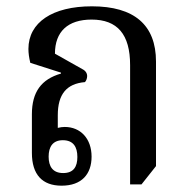

<svg xmlns="http://www.w3.org/2000/svg" viewBox="-20 -578 603 608"><path d="M175 10C239 10 270 -27 270 -82C270 -139 235 -176 185 -176C178 -176 170 -175 163 -173V-213C163 -280 191 -313 249 -318C253 -322 256 -330 256 -337C256 -346 251 -354 241 -359L154 -408C154 -478 195 -516 270 -516C352 -516 392 -469 392 -372V6H428L474 -52V-383C474 -499 405 -558 271 -558C146 -558 70 -507 70 -423C70 -410 72 -395 76 -379L173 -348V-345C111 -327 81 -287 81 -216V-94C81 -25 114 10 175 10ZM180 -30C147 -30 134 -51 134 -82C134 -113 147 -134 179 -134C212 -134 225 -113 225 -81C225 -50 213 -30 180 -30Z"/></svg>

Font: Noto Serif Thai SemiCondensed
Style: Regular
Weight: 400
Width: 4
Designer: Monotype Design Team
Foundry: Monotype Imaging Inc.
Version: Version 2.002